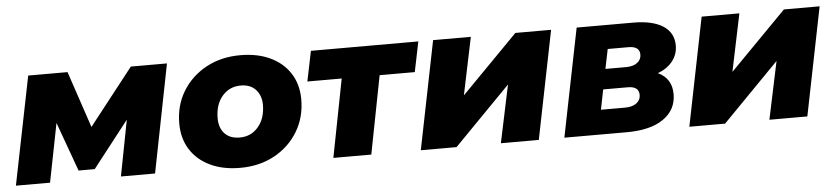

<svg xmlns="http://www.w3.org/2000/svg" viewBox="-38 -750 4169 958"><g transform="rotate(-5 2046.0 -271.0)"><path d="M10 0 119 -542H316L411 -259L633 -542H814L707 0H536L590 -280L409 -48H328L239 -294L181 0Z M1133 9Q1047 9 983 -21.5Q919 -52 884 -107.5Q849 -163 849 -238Q849 -328 892 -398.5Q935 -469 1010 -510Q1085 -551 1182 -551Q1268 -551 1332 -520.5Q1396 -490 1431 -434.5Q1466 -379 1466 -305Q1466 -215 1423 -144Q1380 -73 1305 -32Q1230 9 1133 9ZM1144 -142Q1201 -142 1237 -184.5Q1273 -227 1273 -295Q1273 -340 1246.5 -370Q1220 -400 1171 -400Q1114 -400 1078 -358Q1042 -316 1042 -247Q1042 -199 1068.5 -170.5Q1095 -142 1144 -142Z M1600 0 1676 -391H1504L1535 -542H2073L2042 -391H1866L1790 0Z M2038 0 2147 -542H2336L2276 -254L2559 -542H2738L2629 0H2439L2500 -289L2217 0Z M2757 0 2866 -542H3150Q3246 -542 3298.5 -508Q3351 -474 3351 -410Q3351 -366 3324.5 -332Q3298 -298 3250 -280Q3319 -248 3319 -169Q3319 -91 3254 -45.5Q3189 0 3069 0ZM2951 -123H3072Q3108 -123 3129 -138.5Q3150 -154 3150 -180Q3150 -223 3094 -223H2971ZM2991 -324H3095Q3130 -324 3150.5 -339.5Q3171 -355 3171 -380Q3171 -422 3115 -422H3011Z M3383 0 3492 -542H3681L3621 -254L3904 -542H4083L3974 0H3784L3845 -289L3562 0Z"/></g></svg>

Font: Montserrat ExtraBold
Style: Italic
Weight: 800
Italic angle: -11.3°
Designer: Julieta Ulanovsky
Foundry: Julieta Ulanovsky
Version: Version 9.000; ttfautohint (v1.8.4.7-5d5b)